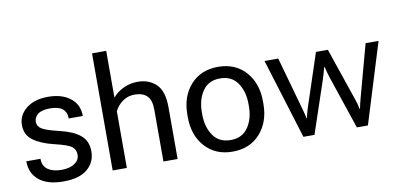

<svg xmlns="http://www.w3.org/2000/svg" viewBox="-72 -973 2514 1211"><g transform="rotate(-10 1185.5 -367.5)"><path d="M39.1 -151.4V-148.9Q39.1 -74.7 92.8 -30Q146.5 14.6 249 14.6Q351.6 14.6 402.8 -29.3Q454.1 -73.2 454.1 -141.6Q454.1 -210 408.9 -246.6Q363.8 -283.2 280.8 -302.7Q197.8 -322.3 169.4 -339.4Q141.1 -356.4 141.1 -385.7Q141.1 -415 165.8 -434.6Q190.4 -454.1 244.1 -454.1Q297.9 -454.1 323.5 -433.1Q349.1 -412.1 349.1 -375.5V-371.1H439.5V-373.5Q439.5 -444.8 385.7 -486.6Q332 -528.3 244.1 -528.3Q156.2 -528.3 103.8 -486.3Q51.3 -444.3 51.3 -380.9Q51.3 -317.4 100.1 -282Q148.9 -246.6 231.9 -227.1Q314.9 -207.5 339.8 -189.2Q364.7 -170.9 364.7 -136.7Q364.7 -102.5 333.7 -81.1Q302.7 -59.6 249 -59.6Q195.3 -59.6 162.6 -82Q129.9 -104.5 129.9 -148.9V-151.4Z M565.4 0H656.2V-363.3Q674.8 -400.4 708 -423.8Q741.2 -447.3 784.7 -447.3Q835.4 -447.3 863 -420.7Q890.6 -394 890.6 -332.5V0H981.4V-331.5Q981.4 -435.1 935.3 -479.2Q889.2 -523.4 817.4 -523.4Q767.6 -523.4 725.6 -503.4Q683.6 -483.4 656.2 -450.2V-750H565.4Z M1090.3 -249Q1090.3 -132.8 1156.2 -59.1Q1222.2 14.6 1332.5 14.6Q1442.9 14.6 1508.8 -59.1Q1574.7 -132.8 1574.7 -249V-264.6Q1574.7 -380.9 1508.8 -454.6Q1442.9 -528.3 1332.5 -528.3Q1222.2 -528.3 1156.2 -454.6Q1090.3 -380.9 1090.3 -264.6ZM1183.1 -264.6Q1183.1 -344.2 1220.7 -399.2Q1258.3 -454.1 1332.5 -454.1Q1406.7 -454.1 1444.3 -399.2Q1481.9 -344.2 1481.9 -264.6V-249Q1481.9 -169.4 1444.3 -114.5Q1406.7 -59.6 1332.5 -59.6Q1258.3 -59.6 1220.7 -114.5Q1183.1 -169.4 1183.1 -249Z M1628.4 -513.7 1787.1 0H1857.9L1969.7 -332Q1976.1 -351.6 1981.7 -371.1Q1987.3 -390.6 1992.2 -410.2H1995.1Q2000 -390.6 2005.6 -371.1Q2011.2 -351.6 2017.6 -332L2129.4 0H2200.2L2358.9 -513.7H2275.9L2184.1 -175.8Q2178.7 -156.2 2176 -144Q2173.3 -131.8 2169.4 -112.3H2166.5Q2162.6 -131.8 2159.4 -144Q2156.2 -156.2 2149.4 -175.8L2034.2 -513.7H1958L1846.2 -175.8Q1839.8 -156.2 1836.7 -144Q1833.5 -131.8 1829.6 -112.3H1826.7Q1822.8 -131.8 1819.6 -144Q1816.4 -156.2 1811 -175.8L1716.3 -513.7Z"/></g></svg>

Font: Roboto Flex
Style: Regular
Weight: 400
Designer: Berlow after Robertson
Foundry: Google
Version: Version 3.200;gftools[0.9.32]